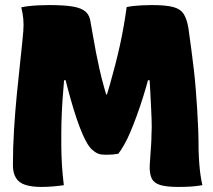

<svg xmlns="http://www.w3.org/2000/svg" viewBox="-20 -729 840 758"><path d="M232 2Q214 5 189.5 7Q165 9 143 9Q106 9 80.5 1Q55 -7 43 -26.5Q31 -46 31 -77Q31 -149 35.5 -219.5Q40 -290 46.5 -357Q53 -424 60 -487Q67 -550 72 -606Q74 -632 72 -654Q70 -676 64 -700Q77 -703 94.5 -705Q112 -707 132.5 -708Q153 -709 174 -709Q234 -709 268.5 -703Q303 -697 319 -682Q335 -667 338 -639Q343 -612 348 -582.5Q353 -553 359 -522Q365 -491 372.5 -457.5Q380 -424 389.5 -389.5Q399 -355 410 -318L365 -356H438L391 -318Q403 -357 414 -395.5Q425 -434 435 -473Q445 -512 453.5 -550.5Q462 -589 468.5 -626.5Q475 -664 480 -701Q493 -704 508 -705.5Q523 -707 540.5 -708Q558 -709 579 -709Q634 -709 663 -701.5Q692 -694 705 -674Q718 -654 724 -617Q730 -573 735.5 -532.5Q741 -492 745.5 -452.5Q750 -413 753 -374.5Q756 -336 758.5 -297Q761 -258 762.5 -218.5Q764 -179 764 -137Q765 -105 767 -80Q769 -55 772 -35Q775 -15 779 2Q757 6 734 7.5Q711 9 683 9Q638 9 613 1.5Q588 -6 579 -24.5Q570 -43 571 -75Q572 -92 573.5 -113Q575 -134 576.5 -156Q578 -178 578 -197Q579 -211 579 -226Q579 -241 578.5 -257.5Q578 -274 577 -293Q576 -312 575 -334Q574 -356 572.5 -382.5Q571 -409 569 -440L598 -412H537L571 -438Q559 -391 546 -349.5Q533 -308 520 -272.5Q507 -237 495 -208.5Q483 -180 470.5 -158Q458 -136 447 -122Q436 -120 424.5 -119Q413 -118 400 -118Q381 -118 370 -121.5Q359 -125 345 -137Q336 -144 326 -160Q316 -176 305 -201.5Q294 -227 282.5 -261Q271 -295 258.5 -339Q246 -383 233 -437L265 -412H217L235 -438Q233 -408 230.5 -381Q228 -354 226.5 -330Q225 -306 224 -284Q223 -262 222.5 -241.5Q222 -221 222 -200.5Q222 -180 222 -159Q222 -119 224.5 -78.5Q227 -38 232 2Z"/></svg>

Font: Recursive Casual Black
Style: Regular
Weight: 900
Version: Version 1.047